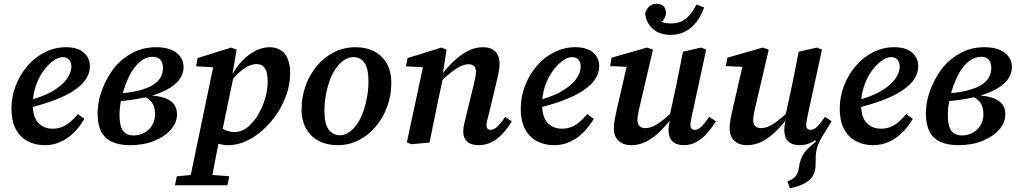

<svg xmlns="http://www.w3.org/2000/svg" viewBox="-20 -761 5437 1025"><path d="M219 14Q166 14 125.5 -8.5Q85 -31 63 -74Q41 -117 41 -180Q41 -245 64 -304Q87 -363 127 -409.5Q167 -456 220 -482.5Q273 -509 332 -509Q393 -509 426.5 -481Q460 -453 460 -406Q460 -374 441 -342.5Q422 -311 380 -281.5Q338 -252 271.5 -226.5Q205 -201 109 -179L107 -218Q203 -241 258 -273Q313 -305 337 -339.5Q361 -374 361 -405Q361 -429 349 -442.5Q337 -456 315 -456Q290 -456 262 -435Q234 -414 209.5 -379Q185 -344 170 -299Q155 -254 155 -205Q155 -136 184.5 -105Q214 -74 261 -74Q292 -74 316 -85Q340 -96 359.5 -114Q379 -132 396 -152L431 -126Q415 -100 394.5 -75Q374 -50 347.5 -30Q321 -10 289 2Q257 14 219 14Z M675 14Q617 14 578.5 -3.5Q540 -21 520.5 -58Q501 -95 501 -154Q501 -204 514.5 -250Q528 -296 549 -335Q570 -374 593 -403Q632 -450 688.5 -479.5Q745 -509 813 -509Q883 -509 921.5 -479.5Q960 -450 960 -403Q960 -366 936.5 -335Q913 -304 866.5 -280Q820 -256 751.5 -240.5Q683 -225 592 -219V-261Q665 -264 714.5 -276Q764 -288 794 -306Q824 -324 837 -347.5Q850 -371 850 -397Q850 -427 836 -442.5Q822 -458 797 -458Q763 -458 734.5 -437Q706 -416 682 -377Q670 -357 658.5 -330Q647 -303 638 -273Q629 -243 623.5 -211Q618 -179 618 -148Q618 -107 626.5 -83Q635 -59 652 -48.5Q669 -38 693 -38Q726 -38 752 -53Q778 -68 793 -93.5Q808 -119 808 -151Q808 -177 800.5 -196Q793 -215 777.5 -228Q762 -241 740 -249L777 -273L775 -252Q824 -250 857.5 -238.5Q891 -227 908 -205.5Q925 -184 925 -151Q925 -107 892.5 -69.5Q860 -32 803.5 -9Q747 14 675 14Z M914 228 924 180 1037 170H1077L1204 180L1194 228ZM987 228 1123 -426 1155 -400 1027 -407 1035 -451 1214 -507 1243 -496 1221 -365 1229 -362 1162 -41 1154 -32Q1144 18 1135 62.5Q1126 107 1118.5 148Q1111 189 1104 228ZM1200 14Q1167 14 1143.5 4.5Q1120 -5 1099 -24L1130 -106Q1152 -82 1178 -69Q1204 -56 1232 -56Q1254 -56 1273.5 -64.5Q1293 -73 1310.5 -89.5Q1328 -106 1344 -127Q1362 -152 1376.5 -184Q1391 -216 1400 -253Q1409 -290 1409 -326Q1409 -375 1394 -397Q1379 -419 1350 -419Q1330 -419 1307.5 -409Q1285 -399 1259 -376Q1233 -353 1203 -315L1199 -360H1218Q1243 -406 1275.5 -439Q1308 -472 1345.5 -490.5Q1383 -509 1419 -509Q1451 -509 1476 -494.5Q1501 -480 1515 -449Q1529 -418 1529 -370Q1529 -312 1509.5 -256Q1490 -200 1457 -151.5Q1424 -103 1381.5 -65.5Q1339 -28 1292.5 -7Q1246 14 1200 14Z M1782 14Q1726 14 1683 -8Q1640 -30 1615 -73Q1590 -116 1590 -178Q1590 -244 1611.5 -303.5Q1633 -363 1672 -409.5Q1711 -456 1764 -482.5Q1817 -509 1878 -509Q1935 -509 1977.5 -487Q2020 -465 2044.5 -422.5Q2069 -380 2069 -317Q2069 -253 2047.5 -193Q2026 -133 1987 -86.5Q1948 -40 1896 -13Q1844 14 1782 14ZM1794 -39Q1821 -39 1844.5 -55.5Q1868 -72 1887 -100Q1906 -128 1919 -164.5Q1932 -201 1939.5 -243Q1947 -285 1947 -327Q1947 -397 1925 -426.5Q1903 -456 1867 -456Q1840 -456 1816.5 -440Q1793 -424 1773.5 -396.5Q1754 -369 1740.5 -332Q1727 -295 1719.5 -253.5Q1712 -212 1712 -169Q1712 -99 1735 -69Q1758 -39 1794 -39Z M2177 9 2152 -1 2244 -431 2276 -400 2147 -407 2156 -451 2336 -507 2364 -496 2343 -361 2347 -356 2319 -225Q2307 -169 2296 -113Q2285 -57 2273 0ZM2535 14Q2494 14 2473.5 -5.5Q2453 -25 2453 -56Q2453 -78 2458.5 -101Q2464 -124 2470 -149L2506 -297Q2512 -322 2516.5 -342.5Q2521 -363 2521 -378Q2521 -398 2511 -408Q2501 -418 2482 -418Q2462 -418 2440 -408Q2418 -398 2391 -377Q2364 -356 2330 -323L2328 -373H2347Q2379 -414 2413 -444Q2447 -474 2483.5 -491.5Q2520 -509 2558 -509Q2601 -509 2624 -486Q2647 -463 2647 -422Q2647 -399 2642 -374.5Q2637 -350 2631 -325L2590 -154Q2585 -134 2581 -118.5Q2577 -103 2577 -92Q2577 -81 2582.5 -74.5Q2588 -68 2599 -68Q2616 -68 2634 -84Q2652 -100 2677 -137L2712 -114Q2693 -81 2667 -51.5Q2641 -22 2608 -4Q2575 14 2535 14Z M2938 14Q2885 14 2844.5 -8.5Q2804 -31 2782 -74Q2760 -117 2760 -180Q2760 -245 2783 -304Q2806 -363 2846 -409.5Q2886 -456 2939 -482.5Q2992 -509 3051 -509Q3112 -509 3145.5 -481Q3179 -453 3179 -406Q3179 -374 3160 -342.5Q3141 -311 3099 -281.5Q3057 -252 2990.5 -226.5Q2924 -201 2828 -179L2826 -218Q2922 -241 2977 -273Q3032 -305 3056 -339.5Q3080 -374 3080 -405Q3080 -429 3068 -442.5Q3056 -456 3034 -456Q3009 -456 2981 -435Q2953 -414 2928.5 -379Q2904 -344 2889 -299Q2874 -254 2874 -205Q2874 -136 2903.5 -105Q2933 -74 2980 -74Q3011 -74 3035 -85Q3059 -96 3078.5 -114Q3098 -132 3115 -152L3150 -126Q3134 -100 3113.5 -75Q3093 -50 3066.5 -30Q3040 -10 3008 2Q2976 14 2938 14Z M3349 14Q3320 14 3299.5 3Q3279 -8 3268 -28Q3257 -48 3257 -74Q3257 -99 3262.5 -128Q3268 -157 3274 -182L3332 -434L3359 -403L3237 -408L3245 -453L3434 -507L3466 -496L3397 -201Q3393 -185 3390 -170.5Q3387 -156 3385 -143.5Q3383 -131 3383 -119Q3383 -99 3394 -88Q3405 -77 3424 -77Q3446 -77 3468 -87Q3490 -97 3517 -118.5Q3544 -140 3580 -173L3586 -125H3562Q3528 -82 3494.5 -51Q3461 -20 3425.5 -3Q3390 14 3349 14ZM3630 14Q3591 14 3570 -6.5Q3549 -27 3549 -67Q3549 -81 3551.5 -95.5Q3554 -110 3558 -129H3552L3591 -309Q3600 -353 3608.5 -397Q3617 -441 3626 -485L3723 -507L3750 -496L3677 -159Q3672 -139 3669 -121Q3666 -103 3666 -92Q3666 -81 3672 -74.5Q3678 -68 3689 -68Q3706 -68 3723 -83.5Q3740 -99 3766 -137L3802 -114Q3781 -80 3756 -51Q3731 -22 3700 -4Q3669 14 3630 14ZM3560 -575Q3500 -575 3464.5 -607.5Q3429 -640 3424 -690Q3431 -712 3446 -726.5Q3461 -741 3486 -741Q3507 -741 3521 -728.5Q3535 -716 3535 -693Q3535 -670 3519 -651.5Q3503 -633 3478 -624L3465 -674Q3485 -655 3508 -645.5Q3531 -636 3562 -636Q3612 -636 3643.5 -663Q3675 -690 3698 -737L3739 -721Q3723 -676 3698 -643.5Q3673 -611 3638.5 -593Q3604 -575 3560 -575Z M4197 244 4184 208Q4209 198 4223 184.5Q4237 171 4243 146L4249 111Q4255 89 4264 71Q4273 53 4290.5 35Q4308 17 4336 -5L4323 -27L4390 -112L4420 -114Q4403 -85 4387.5 -61Q4372 -37 4360 -15Q4348 7 4341.5 29.5Q4335 52 4335 77L4334 121Q4333 174 4298 202.5Q4263 231 4197 244ZM3967 14Q3938 14 3917.5 3Q3897 -8 3886 -28Q3875 -48 3875 -74Q3875 -99 3880.5 -128Q3886 -157 3892 -182L3950 -434L3977 -403L3855 -408L3863 -453L4052 -507L4084 -496L4015 -201Q4011 -185 4008 -170.5Q4005 -156 4003 -143.5Q4001 -131 4001 -119Q4001 -99 4012 -88Q4023 -77 4042 -77Q4064 -77 4086 -87Q4108 -97 4135 -118.5Q4162 -140 4198 -173L4204 -125H4180Q4146 -82 4112.5 -51Q4079 -20 4043.5 -3Q4008 14 3967 14ZM4248 14Q4209 14 4188 -6.5Q4167 -27 4167 -67Q4167 -81 4169.5 -95.5Q4172 -110 4176 -129H4170L4209 -309Q4218 -353 4226.5 -397Q4235 -441 4244 -485L4341 -507L4368 -496L4295 -159Q4290 -139 4287 -121Q4284 -103 4284 -92Q4284 -81 4290 -74.5Q4296 -68 4307 -68Q4324 -68 4341 -83.5Q4358 -99 4384 -137L4420 -114Q4399 -80 4374 -51Q4349 -22 4318 -4Q4287 14 4248 14Z M4641 14Q4588 14 4547.5 -8.5Q4507 -31 4485 -74Q4463 -117 4463 -180Q4463 -245 4486 -304Q4509 -363 4549 -409.5Q4589 -456 4642 -482.5Q4695 -509 4754 -509Q4815 -509 4848.5 -481Q4882 -453 4882 -406Q4882 -374 4863 -342.5Q4844 -311 4802 -281.5Q4760 -252 4693.5 -226.5Q4627 -201 4531 -179L4529 -218Q4625 -241 4680 -273Q4735 -305 4759 -339.5Q4783 -374 4783 -405Q4783 -429 4771 -442.5Q4759 -456 4737 -456Q4712 -456 4684 -435Q4656 -414 4631.5 -379Q4607 -344 4592 -299Q4577 -254 4577 -205Q4577 -136 4606.5 -105Q4636 -74 4683 -74Q4714 -74 4738 -85Q4762 -96 4781.5 -114Q4801 -132 4818 -152L4853 -126Q4837 -100 4816.5 -75Q4796 -50 4769.5 -30Q4743 -10 4711 2Q4679 14 4641 14Z M5097 14Q5039 14 5000.5 -3.5Q4962 -21 4942.5 -58Q4923 -95 4923 -154Q4923 -204 4936.5 -250Q4950 -296 4971 -335Q4992 -374 5015 -403Q5054 -450 5110.5 -479.5Q5167 -509 5235 -509Q5305 -509 5343.5 -479.5Q5382 -450 5382 -403Q5382 -366 5358.5 -335Q5335 -304 5288.5 -280Q5242 -256 5173.5 -240.5Q5105 -225 5014 -219V-261Q5087 -264 5136.5 -276Q5186 -288 5216 -306Q5246 -324 5259 -347.5Q5272 -371 5272 -397Q5272 -427 5258 -442.5Q5244 -458 5219 -458Q5185 -458 5156.5 -437Q5128 -416 5104 -377Q5092 -357 5080.5 -330Q5069 -303 5060 -273Q5051 -243 5045.5 -211Q5040 -179 5040 -148Q5040 -107 5048.5 -83Q5057 -59 5074 -48.5Q5091 -38 5115 -38Q5148 -38 5174 -53Q5200 -68 5215 -93.5Q5230 -119 5230 -151Q5230 -177 5222.5 -196Q5215 -215 5199.5 -228Q5184 -241 5162 -249L5199 -273L5197 -252Q5246 -250 5279.5 -238.5Q5313 -227 5330 -205.5Q5347 -184 5347 -151Q5347 -107 5314.5 -69.5Q5282 -32 5225.5 -9Q5169 14 5097 14Z"/></svg>

Font: Source Serif 4 SemiBold
Style: Italic
Weight: 600
Italic angle: -12°
Designer: Frank Grießhammer
Foundry: Adobe Systems Incorporated
Version: Version 4.004;hotconv 1.0.116;makeotfexe 2.5.65601